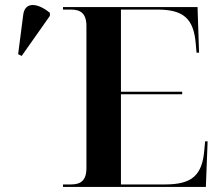

<svg xmlns="http://www.w3.org/2000/svg" viewBox="-20 -742 844 762"><path d="M66 -520 178 -679V-691C130 -731 78 -737 72 -682L52 -527ZM230 0H797L804 -181H794L791 -148C783 -46 742 -10 635 -10H460V-368H703V-378H460V-704H604C709 -704 749 -668 757 -567L760 -533H770L764 -714H230V-704H261C299 -704 323 -690 323 -638V-75C323 -23 298 -10 261 -10H230Z"/></svg>

Font: Noto Serif Display SemiBold
Style: Regular
Weight: 600
Designer: Monotype Design Team
Foundry: Monotype Imaging Inc.
Version: Version 2.009